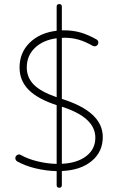

<svg xmlns="http://www.w3.org/2000/svg" viewBox="-20 -823 588 935"><path d="M456.5 -606.4Q453.1 -600.1 445.8 -598.1Q438.5 -596.2 432.1 -599.6Q394 -621.1 362.1 -630.1Q330.1 -639.2 293.5 -639.2Q287.1 -639.2 281.2 -638.7V-341.3Q480.5 -279.3 480.5 -155.8Q480.5 -83.5 426.5 -38.8Q372.6 5.9 281.2 9.8V78.1Q281.2 91.3 268.6 91.3Q255.9 91.3 255.9 78.1V10.3Q206.1 9.3 155 -2.7Q104 -14.6 63.5 -37.1Q57.1 -41 55.2 -48.1Q53.2 -55.2 56.6 -61Q60.5 -67.9 67.6 -70.1Q74.7 -72.3 81.1 -68.4Q116.7 -48.3 163.8 -37.1Q210.9 -25.9 255.9 -24.9V-311Q163.1 -341.3 119.1 -386Q75.2 -430.7 75.2 -494.1Q75.2 -566.9 124.8 -615.2Q174.3 -663.6 255.9 -673.3V-790.5Q255.9 -803.2 268.6 -803.2Q281.2 -803.2 281.2 -790.5V-675.3Q287.1 -675.3 293 -675.3Q334.5 -675.3 371.1 -665Q407.7 -654.8 450.2 -630.9Q456.5 -627.4 458.5 -620.1Q460.4 -612.8 456.5 -606.4ZM110.4 -494.6Q110.4 -445.3 144.8 -410.6Q179.2 -376 255.9 -349.6V-636.7Q189.5 -627.9 149.9 -589.8Q110.4 -551.8 110.4 -494.6ZM444.3 -152.3Q444.3 -251.5 281.2 -303.2V-25.4Q356.4 -28.8 400.4 -63Q444.3 -97.2 444.3 -152.3Z"/></svg>

Font: Mikhak-DS2-FD ExtraLight
Style: Regular
Weight: 200
Designer: Amin Abedi
Version: Version 3.2